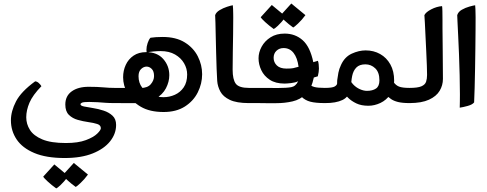

<svg xmlns="http://www.w3.org/2000/svg" viewBox="-20 -576 2747 1082"><path d="M344.7 314.5Q240.2 314.5 173.1 286.1Q106 257.8 73.7 209.7Q41.5 161.6 41.5 102.1Q41.5 50.8 70.3 -4.6Q99.1 -60.1 178.2 -117.7Q189 -116.7 198.2 -108.4Q207.5 -100.1 213.4 -90.3Q164.1 -39.6 146 2.9Q127.9 45.4 127.9 85Q127.9 123 148.7 156Q169.4 189 218.3 209.5Q267.1 230 351.1 230Q420.4 230 463.9 213.6Q507.3 197.3 527.8 177.2Q548.3 157.2 548.3 146.5Q548.3 129.4 528.1 122.8Q507.8 116.2 478 112.1Q448.2 107.9 418.5 99.6Q388.7 91.3 368.4 71.5Q348.1 51.8 348.1 13.2Q348.1 -35.2 384 -61Q419.9 -86.9 479.5 -86.9Q529.8 -86.9 562.5 -83.7Q595.2 -80.6 625.5 -80.6H635.3V4.9H625.5Q595.2 4.9 573.2 3.2Q551.3 1.5 530.3 0Q509.3 -1.5 482.4 -1.5Q451.2 -1.5 442.4 2.4Q433.6 6.3 433.6 11.7Q433.6 20 453.9 24.2Q474.1 28.3 504.2 33Q534.2 37.6 564 47.4Q593.8 57.1 614 75.9Q634.3 94.7 634.3 127.9Q634.3 177.7 600.6 220.2Q566.9 262.7 502.4 288.6Q438 314.5 344.7 314.5ZM406.7 477.5Q380.9 459 358.6 438.5Q336.4 418 333.5 411.1L396 342.3L475.6 407.7Q455.6 435.1 433.8 455.3Q412.1 475.6 406.7 477.5ZM296.9 485.8Q271 467.3 249 447Q227.1 426.8 223.6 419.4L286.1 350.6L365.7 416.5Q338.4 451.2 320.3 467.8Q302.2 484.4 296.9 485.8Z M901.9 55.2Q823.7 55.2 773.2 25.4Q722.7 -4.4 698.2 -49.6Q673.8 -94.7 673.8 -140.6Q673.8 -178.2 688.7 -210.4Q703.6 -242.7 732.7 -262.5Q761.7 -282.2 803.7 -282.2Q866.2 -282.2 900.1 -243.4Q934.1 -204.6 934.1 -152.3Q934.1 -115.2 915.3 -78.9Q896.5 -42.5 854.7 -18.6Q813 5.4 743.2 5.4Q720.7 5.4 692.9 5.1Q665 4.9 626.5 4.9Q624.5 4.9 621.3 4.9Q618.2 4.9 615.7 4.9V-80.6Q618.2 -80.6 620.4 -80.6Q622.6 -80.6 625.5 -80.6Q646.5 -80.6 674.6 -80.6Q702.6 -80.6 729.5 -80.3Q756.3 -80.1 772.5 -80.1Q811.5 -80.1 829.8 -101.6Q848.1 -123 848.1 -147.5Q848.1 -174.8 835 -187.7Q821.8 -200.7 806.2 -200.7Q789.6 -200.7 775.1 -187Q760.7 -173.3 760.7 -146.5Q760.7 -108.9 781.2 -82.3Q801.8 -55.7 834.2 -42Q866.7 -28.3 901.4 -28.3Q935.1 -28.3 965.6 -42Q996.1 -55.7 1015.4 -84Q1034.7 -112.3 1034.7 -156.2Q1034.7 -189.5 1017.3 -219.5Q1000 -249.5 966.6 -268.8Q933.1 -288.1 885.3 -288.1Q867.7 -288.1 845.9 -286.1Q824.2 -284.2 806.6 -280.3Q805.2 -287.1 805.2 -294.4Q805.2 -313 812 -333.5Q818.8 -354 828.1 -363.3Q856.9 -367.7 896.5 -367.7Q971.7 -367.7 1021 -337.2Q1070.3 -306.6 1094.7 -258.5Q1119.1 -210.4 1119.1 -157.7Q1119.1 -104.5 1094.7 -55.7Q1070.3 -6.8 1022 24.2Q973.6 55.2 901.9 55.2Z M1382.3 4.9Q1313 4.9 1275.1 -13.2Q1237.3 -31.2 1221.9 -59.8Q1206.5 -88.4 1204.1 -119.6Q1202.1 -147 1200.7 -189.2Q1199.2 -231.4 1198 -279.1Q1196.8 -326.7 1195.8 -371.1Q1194.8 -415.5 1194.1 -447.8Q1193.4 -480 1192.4 -490.7Q1198.2 -507.3 1218 -519Q1237.8 -530.8 1259.5 -537.8Q1281.2 -544.9 1292 -546.4Q1293 -540.5 1293.5 -526.1Q1293.9 -511.7 1294.2 -497.3Q1294.4 -482.9 1294.4 -476.6Q1294.4 -436.5 1293.7 -385.5Q1293 -334.5 1292 -282Q1291 -229.5 1291 -183.6Q1291 -127.9 1308.8 -104.2Q1326.7 -80.6 1382.3 -80.6H1392.1V4.9Z M1537.1 5.4Q1496.6 5.4 1478 5.4Q1459.5 5.4 1452.4 5.1Q1445.3 4.9 1440.4 4.9Q1435.5 4.9 1423.6 4.9Q1411.6 4.9 1382.3 4.9H1372.6V-80.6H1382.3Q1436.5 -80.6 1464.8 -80.6Q1493.2 -80.6 1510 -80.3Q1526.9 -80.1 1546.9 -80.1Q1594.7 -80.1 1620.8 -84.7Q1647 -89.4 1660.2 -118.2Q1644.5 -110.4 1620.1 -107.7Q1595.7 -105 1584 -105Q1532.7 -105 1500.2 -126.5Q1467.8 -147.9 1452.4 -180.7Q1437 -213.4 1437 -247.6Q1437 -280.8 1454.3 -312.7Q1471.7 -344.7 1504.6 -365.7Q1537.6 -386.7 1584 -386.7Q1643.6 -386.7 1685.5 -349.6Q1727.5 -312.5 1745.6 -225.6L1771.5 -233.4Q1774.4 -226.6 1775.9 -213.6Q1777.3 -200.7 1777.3 -189.5Q1777.3 -171.4 1771 -146L1748.5 -139.2Q1735.8 -76.7 1703.9 -45.7Q1671.9 -14.6 1628.4 -4.6Q1585 5.4 1537.1 5.4ZM1810.5 4.9Q1758.3 4.9 1728.8 -2.9Q1699.2 -10.7 1678.7 -31.2L1720.2 -105Q1731.4 -91.3 1751.2 -85.9Q1771 -80.6 1810.5 -80.6H1820.3V4.9ZM1594.2 -189.5Q1621.6 -189.5 1632.1 -191.9Q1642.6 -194.3 1662.6 -199.7Q1655.8 -250.5 1634.3 -277.8Q1612.8 -305.2 1578.1 -305.2Q1554.2 -305.2 1538.1 -290Q1522 -274.9 1522 -250Q1522 -224.6 1540.3 -207Q1558.6 -189.5 1594.2 -189.5ZM1632.3 -420.9Q1606.4 -439.5 1584.2 -460Q1562 -480.5 1559.1 -487.3L1621.6 -556.2L1701.2 -490.7Q1681.2 -463.4 1659.4 -443.1Q1637.7 -422.9 1632.3 -420.9ZM1522.5 -412.6Q1496.6 -431.2 1474.6 -451.4Q1452.6 -471.7 1449.2 -479L1511.7 -547.9L1591.3 -481.9Q1564 -447.3 1545.9 -430.7Q1527.8 -414.1 1522.5 -412.6Z M2055.7 20Q2016.1 20 1988 6.6Q1960 -6.8 1941.7 -25.1Q1923.3 -43.5 1912.6 -58.1L1946.8 -145Q1952.6 -119.1 1969.5 -101.1Q1986.3 -83 2007.8 -73.5Q2029.3 -64 2047.9 -64Q2079.6 -64 2098.9 -77.1Q2118.2 -90.3 2118.2 -123Q2118.2 -168.5 2094.7 -190.9Q2071.3 -213.4 2039.1 -213.4Q2005.9 -213.4 1988.3 -195.6Q1970.7 -177.7 1964.6 -147.7Q1958.5 -117.7 1958.5 -80.6Q1947.8 -30.8 1910.4 -12.7Q1873 5.4 1811.5 4.9Q1809.6 4.9 1806.4 4.9Q1803.2 4.9 1800.8 4.9V-80.6Q1803.2 -80.6 1805.4 -80.6Q1807.6 -80.6 1810.5 -80.6Q1852.5 -80.6 1866.2 -88.6Q1879.9 -96.7 1879.9 -106.9Q1879.9 -110.8 1879.9 -114.5Q1879.9 -118.2 1880.4 -124.5Q1882.8 -144.5 1887 -166.3Q1891.1 -188 1901.9 -210.4Q1922.4 -255.4 1962.4 -273.7Q2002.4 -292 2040.5 -292Q2085.9 -292 2122.3 -271.5Q2158.7 -251 2179.9 -212.9Q2201.2 -174.8 2201.2 -121.6Q2201.2 -74.7 2179.2 -43.2Q2157.2 -11.7 2123.8 4.2Q2090.3 20 2055.7 20ZM2287.6 4.9Q2247.6 4.9 2223.1 -1.2Q2198.7 -7.3 2183.3 -18.1Q2168 -28.8 2153.8 -43.5L2196.8 -115.2Q2209.5 -95.7 2228.5 -88.1Q2247.6 -80.6 2287.6 -80.6H2297.4V4.9Z M2277.8 4.9V-80.6H2287.6Q2334 -80.6 2354.7 -89.6Q2375.5 -98.6 2381.1 -115.2Q2386.7 -131.8 2386.7 -153.8Q2386.7 -170.4 2385.5 -206.1Q2384.3 -241.7 2382.1 -285.9Q2379.9 -330.1 2377.9 -372.8Q2376 -415.5 2374.3 -447.8Q2372.6 -480 2371.6 -490.7Q2379.9 -507.8 2410.2 -523.4Q2440.4 -539.1 2471.2 -541.5Q2472.7 -535.6 2473.1 -513.9Q2473.6 -492.2 2473.6 -465.8Q2473.6 -439.5 2473.6 -419.4Q2473.6 -358.9 2474.9 -289.6Q2476.1 -220.2 2476.1 -131.3Q2476.1 -95.2 2457.5 -64.2Q2439 -33.2 2397.5 -14.2Q2356 4.9 2287.6 4.9Z M2570.8 30.8Q2571.3 15.1 2571.5 -4.2Q2571.8 -23.4 2571.8 -44.9Q2571.8 -94.7 2570.3 -153.1Q2568.8 -211.4 2566.7 -269Q2564.5 -326.7 2562 -375.2Q2559.6 -423.8 2558.1 -455.1Q2556.6 -486.3 2556.6 -490.7Q2562.5 -509.8 2582.8 -521.2Q2603 -532.7 2625 -538.8Q2647 -544.9 2657.7 -546.4Q2658.7 -540.5 2659.2 -524.9Q2659.7 -509.3 2659.9 -494.4Q2660.2 -479.5 2660.2 -476.6Q2660.2 -452.1 2659.9 -406.5Q2659.7 -360.8 2658.9 -303.7Q2658.2 -246.6 2657.2 -188.2Q2656.2 -129.9 2654.8 -80.1Q2653.3 -30.3 2651.9 1Q2642.1 13.7 2615.5 21Q2588.9 28.3 2570.8 30.8Z"/></svg>

Font: Harmattan
Style: Bold
Weight: 700
Designer: George W. Nuss III and SIL International
Foundry: SIL International
Version: Version 4.000